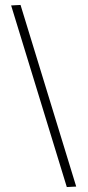

<svg xmlns="http://www.w3.org/2000/svg" viewBox="-20 -744 354 776"><path d="M63 -724 25 -722 250 12 288 10Z"/></svg>

Font: Sprat Extended Medium
Style: Regular
Weight: 500
Width: 9
Designer: Ethan Nakache
Foundry: Collletttivo
Version: Version 2.000;Glyphs 3.2 (3217)